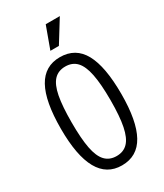

<svg xmlns="http://www.w3.org/2000/svg" viewBox="-205 -899 848 991"><g transform="rotate(-30 219.0 -404.0)"><path d="M39.1 -311.5Q39.1 -474.6 83.5 -554.7Q127.9 -634.8 218.8 -634.8Q311.5 -634.8 355.5 -554.7Q399.4 -474.6 399.4 -311.5Q399.4 -151.4 355 -70.8Q310.5 9.8 218.8 9.8Q39.1 9.8 39.1 -311.5ZM335 -311.5Q335 -408.2 323.2 -466.8Q311.5 -525.4 286.1 -552.2Q260.7 -579.1 218.8 -579.1Q176.8 -579.1 151.4 -552.2Q126 -525.4 114.7 -466.8Q103.5 -408.2 103.5 -311.5Q103.5 -215.8 114.7 -157.7Q126 -99.6 151.4 -72.8Q176.8 -45.9 218.8 -45.9Q260.7 -45.9 286.1 -72.8Q311.5 -99.6 323.2 -157.7Q335 -215.8 335 -311.5ZM325.2 -818.4 244.1 -687.5H193.4L241.2 -818.4Z"/></g></svg>

Font: Sudo Light
Style: Regular
Weight: 300
Monospace: yes
Designer: Jens Kutilek
Foundry: Jens Kutilek
Version: Version 0.040